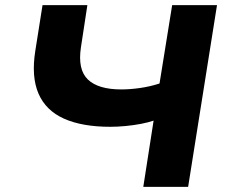

<svg xmlns="http://www.w3.org/2000/svg" viewBox="-20 -725 890 745"><path d="M536 0 576 -257Q556 -250 527.5 -244.5Q499 -239 467.5 -236Q436 -233 408 -233Q299 -233 228.5 -264.5Q158 -296 129.5 -361.5Q101 -427 117 -528L145 -705H319L294 -541Q281 -455 321 -416.5Q361 -378 451 -378Q484 -378 523 -383.5Q562 -389 599 -401L648 -705H822L710 0Z"/></svg>

Font: Nunito Sans 7pt SemiExpanded ExtraBold
Style: Italic
Weight: 800
Width: 6
Italic angle: -9°
Designer: Vernon Adams
Foundry: Vernon Adams
Version: Version 3.101;gftools[0.9.27]